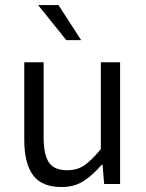

<svg xmlns="http://www.w3.org/2000/svg" viewBox="-20 -733 582 765"><path d="M225.1 12.2Q146 12.2 111.3 -35.4Q76.7 -83 76.7 -175.8V-484.9H153.8V-186.5Q153.8 -117.2 174.8 -85.9Q195.8 -54.7 247.6 -54.7Q288.1 -54.7 317.1 -75Q346.2 -95.2 381.8 -139.2V-484.9H458.5V0H395L388.7 -76.7H385.3Q351.6 -37.1 314.5 -12.5Q277.3 12.2 225.1 12.2ZM244.1 -573.2 131.8 -712.9H212.9L303.2 -573.2Z"/></svg>

Font: Varta Light
Style: Regular
Weight: 400
Version: Version 1.004